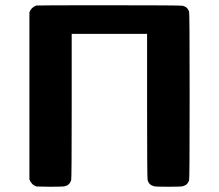

<svg xmlns="http://www.w3.org/2000/svg" viewBox="-20 -711 834 731"><path d="M92 -664Q98 -682 118 -690Q121 -691 396 -691Q671 -691 676 -689Q695 -684 700 -666Q702 -660 702 -345Q702 -31 700 -25Q695 -7 676 -2Q672 0 621 0Q570 0 566 -2Q547 -7 542 -25Q540 -31 540 -307V-582H253V-307Q253 -31 251 -25Q245 -6 227 -2Q222 0 170 0L119 -1Q100 -7 92 -28Z"/></svg>

Font: MathJax_SansSerif
Style: Bold
Weight: 700
Version: Version 1.1